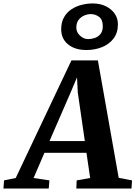

<svg xmlns="http://www.w3.org/2000/svg" viewBox="-96 -1097 788 1117"><path d="M-76 0 -72.5 -47.5 -4.5 -61.5 319.5 -745.5H473.5L594.5 -62.5L672 -47.5L669 0H348L350 -47.5L428.5 -61.5L407 -208H162.5L99.5 -61.5L191.5 -47.5L187.5 0ZM192 -276.5H397.5L356.5 -559L352 -647L317 -564ZM407.5 -806Q340 -806 300 -838.8Q260 -871.5 260 -927Q260 -968.5 276.8 -997.2Q293.5 -1026 320.5 -1043.5Q347.5 -1061 379.8 -1069Q412 -1077 443.5 -1077Q485.5 -1077 518.5 -1061.2Q551.5 -1045.5 570.8 -1018.2Q590 -991 590 -956Q590 -905.5 564 -872Q538 -838.5 496.2 -822.2Q454.5 -806 407.5 -806ZM416.5 -869.5Q436 -869.5 455.8 -876.2Q475.5 -883 488.8 -899.5Q502 -916 502 -944Q502 -983 480.2 -999Q458.5 -1015 432.5 -1015Q413.5 -1015 394 -1006.8Q374.5 -998.5 361.2 -981.2Q348 -964 348 -936.5Q348 -909.5 369.5 -889.5Q391 -869.5 416.5 -869.5Z"/></svg>

Font: Merriweather 24pt ExtraBold
Style: Italic
Weight: 800
Italic angle: -7.8°
Version: Version 2.101